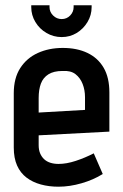

<svg xmlns="http://www.w3.org/2000/svg" viewBox="-20 -692 464 725"><path d="M326 -672H258V-665Q258 -647 245 -633.5Q232 -620 213 -620Q194 -620 180.5 -633.5Q167 -647 167 -665V-672H98V-665Q98 -635 113.5 -609Q129 -583 155.5 -567.5Q182 -552 213 -552Q244 -552 269.5 -567.5Q295 -583 310.5 -609Q326 -635 326 -665ZM126 -144V-181L393 -195V-343Q393 -399 371.5 -436Q350 -473 310.5 -492Q271 -511 217 -511Q165 -511 123 -492Q81 -473 56.5 -435Q32 -397 32 -340V-135Q32 -95 44.5 -67Q57 -39 80 -21.5Q103 -4 134 4.5Q165 13 201 13Q243 13 288 0Q333 -13 368 -35L334 -113Q301 -96 266 -84.5Q231 -73 201 -73Q184 -73 170 -77.5Q156 -82 146.5 -91Q137 -100 131.5 -113Q126 -126 126 -144ZM301 -325V-277L126 -267V-322Q126 -354 134.5 -376.5Q143 -399 163 -411.5Q183 -424 216 -424Q247 -426 265 -412Q283 -398 292 -375Q301 -352 301 -325Z"/></svg>

Font: Advent Pro SemiBold
Style: Regular
Weight: 600
Designer: VivaRado, Andreas Kalpakidis
Foundry: VivaRado, Andreas Kalpakidis
Version: Version 3.000